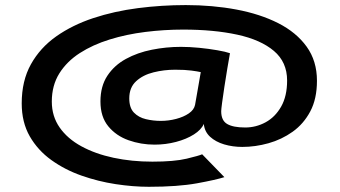

<svg xmlns="http://www.w3.org/2000/svg" viewBox="-20 -726 1340 756"><path d="M566 9.5Q504 9.5 435.2 -1Q366.5 -11.5 301 -34.5Q235.5 -57.5 182.2 -95.8Q129 -134 97.2 -189.2Q65.5 -244.5 65.5 -319Q65.5 -408 101.8 -473Q138 -538 201.5 -582.8Q265 -627.5 347.5 -654.8Q430 -682 523.2 -694Q616.5 -706 711.5 -706Q817 -706 910.5 -688.5Q1004 -671 1075.5 -634.8Q1147 -598.5 1187.5 -542.2Q1228 -486 1228 -408Q1228 -337 1201.8 -287.5Q1175.5 -238 1132.2 -207.2Q1089 -176.5 1037.2 -162Q985.5 -147.5 934 -147.5Q896 -147.5 862.5 -157.5Q829 -167.5 807.2 -187.5Q785.5 -207.5 782.5 -238Q772.5 -215 743.2 -196.5Q714 -178 673 -167.2Q632 -156.5 588.5 -156.5Q535 -156.5 486.2 -173.8Q437.5 -191 406.5 -228.5Q375.5 -266 375.5 -326.5Q375.5 -386.5 402.8 -427.8Q430 -469 475.8 -494Q521.5 -519 578 -530.2Q634.5 -541.5 692.5 -541.5Q726 -541.5 764.2 -537.8Q802.5 -534 835.5 -528.2Q868.5 -522.5 885.5 -516.5Q881 -491.5 875 -455.8Q869 -420 863.5 -384Q858 -348 854.5 -321.5Q851 -295 851 -288Q851 -251.5 874.5 -237.8Q898 -224 945.5 -224Q988 -224 1025.8 -244.5Q1063.5 -265 1087 -306.2Q1110.5 -347.5 1110.5 -409Q1110.5 -481.5 1058.5 -525.5Q1006.5 -569.5 914.2 -589.5Q822 -609.5 701 -609.5Q626.5 -609.5 552.2 -600.2Q478 -591 411.8 -570.5Q345.5 -550 294.2 -517Q243 -484 213.5 -436.8Q184 -389.5 184 -326Q184 -268 215 -223.8Q246 -179.5 300.8 -149.8Q355.5 -120 427 -104.8Q498.5 -89.5 580 -89.5Q666 -89.5 715 -101.2Q764 -113 776 -118.5L863.5 -28.5Q831 -18 755.5 -4.2Q680 9.5 566 9.5ZM613 -250Q644 -250 673.5 -257.8Q703 -265.5 723.5 -279.5Q744 -293.5 748 -313Q749.5 -321.5 753.5 -344.2Q757.5 -367 762.2 -394Q767 -421 770.5 -442Q757.5 -445 733 -448.2Q708.5 -451.5 669.5 -451.5Q626 -451.5 584.5 -441.2Q543 -431 516 -406.2Q489 -381.5 489 -338.5Q489 -301.5 507.5 -282.5Q526 -263.5 554.5 -256.8Q583 -250 613 -250Z"/></svg>

Font: Trispace Expanded SemiBold
Style: Regular
Weight: 600
Width: 7
Designer: Tyler Finck
Foundry: Etcetera Type Company
Version: Version 1.210; ttfautohint (v1.8.3)